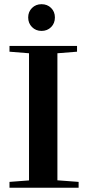

<svg xmlns="http://www.w3.org/2000/svg" viewBox="-20 -878 412 898"><path d="M111.8 -796.4Q111.8 -822.8 129.6 -840.6Q147.5 -858.4 174.3 -858.4Q201.2 -858.4 219 -840.8Q236.8 -823.2 236.8 -796.4Q236.8 -769 219 -751.2Q201.2 -733.4 174.3 -733.4Q147.5 -733.4 129.6 -751.5Q111.8 -769.5 111.8 -796.4ZM24.4 0V-27.3L115.7 -34.2V-628.9L24.4 -636.2V-663.1H340.3V-636.2L248.5 -628.9V-34.7L347.7 -27.3V0Z"/></svg>

Font: Elstob SemiBold
Style: Regular
Weight: 600
Designer: Peter S. Baker
Version: Version 1.015